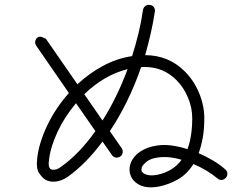

<svg xmlns="http://www.w3.org/2000/svg" viewBox="-20 -818 1040 811"><path d="M656 -31Q580 -15 543 -57Q531 -72 528 -91Q525 -110 532 -129Q543 -158 572 -177.5Q601 -197 642 -203Q671 -208 704.5 -203.5Q738 -199 772 -188Q792 -243 792 -319Q792 -363 774 -406Q756 -449 725 -480Q670 -535 592 -535Q588 -535 584 -535Q580 -535 576 -534Q524 -384 444 -264L494 -192Q500 -183 498 -172.5Q496 -162 488 -157Q479 -151 469 -152.5Q459 -154 453 -163L413 -220Q344 -127 266 -71Q241 -54 215.5 -51Q190 -48 170 -60Q159 -67 145.5 -86.5Q132 -106 137 -148Q144 -213 179 -287Q214 -361 271 -425L133 -625Q127 -634 129 -644Q131 -654 139 -660Q148 -666 161 -660Q174 -654 174 -654L307 -462Q355 -507 413.5 -539Q472 -571 538 -581Q553 -628 565 -677.5Q577 -727 584 -776Q586 -787 594.5 -793Q603 -799 613 -797Q624 -796 630 -787.5Q636 -779 634 -768Q627 -722 616.5 -676Q606 -630 593 -585Q692 -585 761 -516Q799 -478 821 -425Q843 -372 843 -319Q843 -273 836.5 -236.5Q830 -200 819 -171Q851 -157 880.5 -139.5Q910 -122 932 -102Q940 -95 940.5 -85Q941 -75 934 -67Q927 -59 917 -58Q907 -57 899 -64Q879 -81 852.5 -97Q826 -113 797 -125Q769 -81 731 -60Q693 -39 656 -31ZM195 -103Q201 -100 212.5 -101.5Q224 -103 237 -113Q314 -167 383 -264L301 -382Q253 -325 223 -261Q193 -197 187 -142Q182 -112 195 -103ZM413 -309Q444 -358 470.5 -412.5Q497 -467 519 -526Q467 -513 421 -485.5Q375 -458 336 -420ZM646 -80Q711 -94 747 -143Q721 -151 696 -153.5Q671 -156 649 -153Q617 -149 600.5 -136Q584 -123 579 -112Q578 -108 577.5 -101.5Q577 -95 582 -90Q588 -83 604 -79Q620 -75 646 -80Z"/></svg>

Font: Kurewa Gothic CJK TC Regular
Style: Regular
Weight: 400
Designer: Max Yao
Foundry: Max-Everyday
Version: Version 1.071; ttfautohint (v1.8.3)